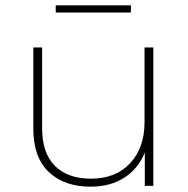

<svg xmlns="http://www.w3.org/2000/svg" viewBox="-20 -697 706 720"><path d="M320 3Q221 3 163 -52Q105 -107 105 -214V-519H138V-216Q138 -123 186 -75Q234 -27 321 -27Q414 -27 468 -85Q522 -143 522 -239V-519H555V0H523V-125Q499 -65 446.5 -31Q394 3 320 3ZM189 -650V-677H471V-650Z"/></svg>

Font: Montserrat ExtraLight
Style: Regular
Weight: 200
Designer: Julieta Ulanovsky
Foundry: Julieta Ulanovsky
Version: Version 9.000; ttfautohint (v1.8.4.7-5d5b)